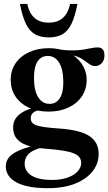

<svg xmlns="http://www.w3.org/2000/svg" viewBox="-20 -697 552 978"><path d="M223.5 261.5Q169.5 261.5 129.2 253.8Q89 246 62.5 231.2Q36 216.5 22.8 196.2Q9.5 176 9.5 150.5Q9.5 131.5 18.8 114.8Q28 98 50 83.8Q72 69.5 109.5 57.2Q147 45 203.5 34H242L242.5 44.5Q187.5 53 157.8 66.5Q128 80 116.8 97.8Q105.5 115.5 105.5 136.5Q105.5 162 121 180.8Q136.5 199.5 167.2 209.5Q198 219.5 244.5 219.5Q290.5 219.5 323.8 207.8Q357 196 375.2 176.2Q393.5 156.5 393.5 133Q393.5 116 384.5 104Q375.5 92 355 83.8Q334.5 75.5 299.5 70Q264.5 64.5 212.5 60.5Q161 56.5 128.5 46.8Q96 37 78 22Q60 7 53.2 -11.2Q46.5 -29.5 47 -50Q47.5 -90 81.2 -116.2Q115 -142.5 176 -153L192 -138Q162.5 -134.5 149.5 -123.5Q136.5 -112.5 136.5 -95Q136.5 -83.5 141.8 -75Q147 -66.5 161.8 -60.2Q176.5 -54 205.2 -49.8Q234 -45.5 280.5 -42.5Q331 -39 369 -30.2Q407 -21.5 432.2 -5.8Q457.5 10 470 33Q482.5 56 482.5 88Q482.5 135.5 452.2 174.8Q422 214 364.2 237.8Q306.5 261.5 223.5 261.5ZM227.5 -128.5Q169.5 -128.5 125.8 -149.2Q82 -170 58.2 -206.5Q34.5 -243 34.5 -289.5Q34.5 -338 59.2 -374.5Q84 -411 128 -431.2Q172 -451.5 228 -451.5Q274 -451.5 309.8 -438Q345.5 -424.5 370.5 -401.5Q395.5 -378.5 408.5 -349.8Q421.5 -321 421.5 -290.5Q421.5 -242 396.5 -205.5Q371.5 -169 327.8 -148.8Q284 -128.5 227.5 -128.5ZM232.5 -168Q265.5 -168 284.2 -196Q303 -224 302.5 -280Q302 -346.5 280.2 -379.5Q258.5 -412.5 223 -412Q190 -412 171.5 -384.2Q153 -356.5 153 -300Q153.5 -234 175.2 -200.8Q197 -167.5 232.5 -168ZM293 -416 280 -445Q322.5 -439.5 353 -440.2Q383.5 -441 405.8 -444.5Q428 -448 445 -451.8Q462 -455.5 477.5 -455.5Q493.5 -455.5 502.8 -445.8Q512 -436 512 -415.5Q512 -389 497.8 -374.8Q483.5 -360.5 465.5 -360.5Q449.5 -360.5 435.2 -370.5Q421 -380.5 403.5 -393Q386 -405.5 359.8 -413.2Q333.5 -421 293 -416ZM228 -581.5Q257.5 -581.5 279.2 -591.8Q301 -602 315.5 -623Q330 -644 337 -677H374.5Q362 -612.5 343.8 -575.2Q325.5 -538 297.5 -522.2Q269.5 -506.5 228 -506.5Q186.5 -506.5 158.5 -522.2Q130.5 -538 112.2 -575.2Q94 -612.5 81.5 -677H119Q126 -644 140.5 -623Q155 -602 176.8 -591.8Q198.5 -581.5 228 -581.5Z"/></svg>

Font: Newsreader 24pt SemiBold
Style: Regular
Weight: 600
Designer: Hugues Gentile
Foundry: Production Type
Version: Version 1.003